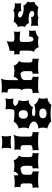

<svg xmlns="http://www.w3.org/2000/svg" viewBox="1447 -2280 1102 4036"><g transform="rotate(-90 1998.0 -262.0)"><path d="M67.9 0Q71.8 -12.7 73.2 -30.3Q74.7 -47.9 74.7 -64.9Q74.7 -80.6 72.8 -96.2Q70.8 -111.8 67.9 -127Q95.2 -127 113 -129.4Q130.9 -131.8 141.6 -137.9Q152.3 -144 156.5 -155.3Q160.6 -166.5 160.6 -184.1V-319.8Q160.2 -340.8 155.3 -353.3Q150.4 -365.7 141.8 -372.3Q133.3 -378.9 120.8 -381.1Q108.4 -383.3 92.8 -383.3H77.6Q81.5 -393.1 84.5 -410.4Q87.4 -427.7 87.4 -446.8Q87.4 -465.3 84.7 -482.2Q82 -499 77.6 -509.3Q95.7 -506.8 122.1 -505.4Q148.4 -503.9 177.7 -503.9Q199.2 -503.9 220.9 -504.9Q242.7 -505.9 263.2 -508.1Q283.7 -510.3 301.8 -513.7Q319.8 -517.1 334 -522.5Q330.6 -512.7 329.3 -502.7Q328.1 -492.7 328.1 -482.4Q328.1 -468.3 330.1 -454.6Q332 -440.9 334.5 -427.7Q356 -434.6 369.9 -447Q383.8 -459.5 392.3 -473.6Q400.9 -487.8 405.5 -502.2Q410.2 -516.6 413.1 -527.3Q419.4 -523.4 432.4 -520.3Q445.3 -517.1 462.2 -514.9Q479 -512.7 498 -511.5Q517.1 -510.3 535.2 -510.3Q551.3 -510.3 567.9 -511.2Q584.5 -512.2 599.1 -514.4Q613.8 -516.6 625.5 -519.8Q637.2 -522.9 643.1 -527.3Q658.7 -485.8 682.4 -457Q706.1 -428.2 745.6 -416.5Q737.8 -406.7 731.9 -395.5Q726.1 -384.3 721.9 -369.9Q717.8 -355.5 715.8 -336.9Q713.9 -318.4 713.9 -293.9V-184.1Q713.9 -166.5 719 -155.3Q724.1 -144 734.6 -137.9Q745.1 -131.8 762 -129.4Q778.8 -127 802.2 -127Q800.8 -121.1 799.3 -114.7Q797.9 -108.4 796.9 -100.3Q795.9 -92.3 795.2 -81.8Q794.4 -71.3 794.4 -57.1Q794.4 -43 796.1 -26.4Q797.9 -9.8 802.2 0Q787.1 -2.4 766.4 -4.6Q745.6 -6.8 721.9 -8.5Q698.2 -10.3 672.6 -11.2Q647 -12.2 622.1 -12.2Q602.1 -12.2 580.8 -11.5Q559.6 -10.7 539.6 -9Q519.5 -7.3 502.2 -5.1Q484.9 -2.9 473.1 0Q474.6 -5.9 475.8 -13.7Q477.1 -21.5 477.8 -30.8Q478.5 -40 479 -49.8Q479.5 -59.6 479.5 -68.4Q479.5 -73.2 479 -81.5Q478.5 -89.8 477.8 -98.4Q477.1 -106.9 475.8 -114.7Q474.6 -122.6 473.1 -127Q489.7 -127 500.7 -128.7Q511.7 -130.4 518.6 -136.2Q525.4 -142.1 528.3 -153.6Q531.2 -165 531.2 -184.1V-285.6Q531.2 -304.7 527.3 -321.8Q523.4 -338.9 515.4 -351.8Q507.3 -364.7 494.6 -372.3Q481.9 -379.9 463.9 -379.9Q451.7 -379.9 431.4 -375.7Q411.1 -371.6 391.4 -361.6Q371.6 -351.6 357.2 -334.7Q342.8 -317.9 342.8 -293H342.3L342.8 -184.1Q342.8 -152.3 362.3 -139.6Q381.8 -127 417 -127Q414.1 -116.7 412.4 -101.6Q410.6 -86.4 410.6 -69.3Q410.6 -50.8 412.1 -32Q413.6 -13.2 417 0Q385.7 -4.9 342.8 -8.5Q299.8 -12.2 237.8 -12.2Q214.4 -12.2 189.7 -11.5Q165 -10.7 142.3 -9Q119.6 -7.3 100.1 -5.1Q80.6 -2.9 67.9 0Z M894 -578.6Q897 -584 899.7 -594.7Q902.3 -605.5 904.1 -619.6Q905.8 -633.8 907 -650.1Q908.2 -666.5 908.2 -683.6Q908.2 -699.2 907 -714.1Q905.8 -729 903.8 -741.9Q901.9 -754.9 899.2 -765.1Q896.5 -775.4 893.6 -781.2Q902.3 -778.3 916.7 -775.6Q931.2 -772.9 949 -771Q966.8 -769 986.6 -767.8Q1006.3 -766.6 1025.4 -766.6Q1043 -766.6 1063.7 -767.3Q1084.5 -768.1 1103.8 -770Q1123 -772 1138.7 -774.7Q1154.3 -777.3 1162.1 -781.2Q1159.2 -774.9 1157 -764.6Q1154.8 -754.4 1153.1 -741.5Q1151.4 -728.5 1150.6 -713.6Q1149.9 -698.7 1149.9 -683.6Q1149.9 -668 1150.6 -652.8Q1151.4 -637.7 1153.1 -623.8Q1154.8 -609.9 1157 -598.1Q1159.2 -586.4 1162.1 -578.6Q1154.3 -581.1 1139.4 -582.8Q1124.5 -584.5 1105.7 -585.7Q1086.9 -586.9 1066.4 -587.6Q1045.9 -588.4 1026.9 -588.4Q1007.8 -588.4 987.8 -587.6Q967.8 -586.9 949.5 -585.7Q931.2 -584.5 916.5 -582.8Q901.9 -581.1 894 -578.6ZM855 0Q858.9 -12.7 860.4 -30.3Q861.8 -47.9 861.8 -64.9Q861.8 -80.6 859.9 -96.2Q857.9 -111.8 855 -127Q882.3 -127 903.1 -129.4Q923.8 -131.8 937.7 -137.9Q951.7 -144 958.7 -155.3Q965.8 -166.5 965.8 -184.1V-319.8Q965.3 -340.8 958.3 -353.3Q951.2 -365.7 939.5 -372.3Q927.7 -378.9 912.4 -381.1Q897 -383.3 879.9 -383.3H864.3Q868.2 -393.1 871.1 -410.4Q874 -427.7 874 -446.8Q874 -465.3 871.3 -482.7Q868.7 -500 864.3 -510.3Q905.8 -508.3 941.7 -507.3Q977.5 -506.3 1009.3 -506.3Q1068.4 -506.3 1111.3 -511Q1154.3 -515.6 1185.1 -527.3Q1175.3 -508.3 1168 -491Q1160.6 -473.6 1155.5 -454.3Q1150.4 -435.1 1147.7 -412.1Q1145 -389.2 1145 -359.4L1144.5 -184.1Q1144.5 -166.5 1152.1 -155.3Q1159.7 -144 1172.9 -137.9Q1186 -131.8 1204.1 -129.4Q1222.2 -127 1243.2 -127Q1240.2 -116.7 1238.5 -101.6Q1236.8 -86.4 1236.8 -69.3Q1236.8 -50.8 1238 -32Q1239.3 -13.2 1243.2 0Q1230 -2.4 1207 -4.6Q1184.1 -6.8 1157 -8.5Q1129.9 -10.3 1100.3 -11.2Q1070.8 -12.2 1044.4 -12.2Q1021 -12.2 993.4 -11.5Q965.8 -10.7 939.2 -9Q912.6 -7.3 890.1 -5.1Q867.7 -2.9 855 0Z M1311.5 -2.9Q1324.7 -4.4 1340.8 -7.6Q1356.9 -10.7 1373.8 -15.9Q1390.6 -21 1406.2 -28.6Q1421.9 -36.1 1434.3 -46.6Q1446.8 -57.1 1454.1 -70.6Q1461.4 -84 1461.4 -101.1Q1461.4 -117.2 1453.6 -131.6Q1445.8 -146 1433.3 -158Q1420.9 -169.9 1404.8 -179.2Q1388.7 -188.5 1371.8 -194.8Q1355 -201.2 1339.4 -204.6Q1323.7 -208 1311.5 -208Q1317.4 -213.9 1321.8 -224.4Q1326.2 -234.9 1328.6 -248.3Q1331.1 -261.7 1332.3 -277.6Q1333.5 -293.5 1333.5 -310.1Q1333.5 -327.6 1332 -344.5Q1330.6 -361.3 1327.9 -376Q1325.2 -390.6 1321 -401.6Q1316.9 -412.6 1311.5 -418Q1331.5 -421.9 1355.5 -432.9Q1379.4 -443.8 1401.1 -459Q1422.9 -474.1 1439 -491.9Q1455.1 -509.8 1459.5 -527.3Q1470.2 -522.9 1488 -519.8Q1505.9 -516.6 1527.8 -514.4Q1549.8 -512.2 1574 -511.2Q1598.1 -510.3 1622.1 -510.3Q1640.6 -510.3 1659.2 -510.7Q1677.7 -511.2 1694.8 -512.7Q1712.9 -531.7 1718.3 -561.5Q1723.6 -591.3 1723.6 -627.9Q1723.6 -639.2 1723.4 -648.2Q1723.1 -657.2 1722.4 -665.5Q1721.7 -673.8 1720.2 -682.1Q1718.8 -690.4 1716.8 -700.7Q1721.2 -698.2 1732.4 -696Q1743.7 -693.8 1759.8 -692.1Q1775.9 -690.4 1795.7 -689.5Q1815.4 -688.5 1837.4 -688.5Q1848.6 -688.5 1864.5 -689.2Q1880.4 -689.9 1897 -691.7Q1913.6 -693.4 1928.2 -695.6Q1942.9 -697.8 1951.2 -700.7Q1948.2 -695.3 1945.6 -685.5Q1942.9 -675.8 1940.9 -663.8Q1939 -651.9 1937.7 -638.9Q1936.5 -626 1936.5 -615.2Q1936.5 -596.2 1937.5 -583.7Q1938.5 -571.3 1939.9 -562Q1941.4 -552.7 1943.1 -545.4Q1944.8 -538.1 1946.3 -529.8Q1939 -531.2 1928.7 -532.5Q1918.5 -533.7 1907.7 -534.9Q1897 -536.1 1887 -536.6Q1877 -537.1 1870.6 -537.1Q1835 -537.1 1813.2 -524.2Q1791.5 -511.2 1788.6 -483.4Q1800.3 -470.2 1815.7 -458.7Q1831.1 -447.3 1847.7 -438.7Q1864.3 -430.2 1881.3 -424.8Q1898.4 -419.4 1914.6 -418Q1909.2 -412.1 1905 -400.9Q1900.9 -389.6 1898.2 -375.2Q1895.5 -360.8 1894 -344Q1892.6 -327.1 1892.6 -310.1Q1892.6 -293.5 1894 -277.6Q1895.5 -261.7 1898.2 -248.3Q1900.9 -234.9 1905.3 -224.4Q1909.7 -213.9 1915.5 -208Q1911.1 -209 1905.8 -209.2Q1900.4 -209.5 1896 -209.5Q1873 -209.5 1849.6 -200Q1826.2 -190.4 1807.4 -176.3Q1788.6 -162.1 1776.4 -145.5Q1764.2 -128.9 1763.2 -114.7Q1756.8 -121.6 1743.7 -126.5Q1730.5 -131.3 1713.4 -134.3Q1696.3 -137.2 1676 -138.4Q1655.8 -139.6 1635.3 -139.6Q1617.2 -139.6 1606 -137Q1594.7 -134.3 1588.4 -129.6Q1582 -125 1579.8 -119.1Q1577.6 -113.3 1577.6 -106.9Q1577.6 -97.7 1581.3 -90.8Q1585 -84 1593.3 -79.6Q1601.6 -75.2 1615.7 -73Q1629.9 -70.8 1650.9 -70.8Q1674.3 -70.8 1700 -72.3Q1725.6 -73.7 1748.3 -76.7Q1771 -79.6 1788.6 -84.2Q1806.2 -88.9 1814 -95.2Q1819.8 -78.1 1836.9 -61Q1854 -43.9 1875.7 -29.8Q1897.5 -15.6 1920.7 -6.8Q1943.8 2 1961.9 2Q1956.5 6.8 1952.6 16.8Q1948.7 26.9 1946.3 39.8Q1943.8 52.7 1942.6 67.1Q1941.4 81.5 1941.4 95.2Q1941.4 109.4 1942.9 123.3Q1944.3 137.2 1947 149.2Q1949.7 161.1 1953.6 169.9Q1957.5 178.7 1962.4 182.6Q1940.4 182.6 1916.7 190.2Q1893.1 197.8 1871.8 210.2Q1850.6 222.7 1834.5 238Q1818.4 253.4 1812 268.6Q1805.2 265.6 1788.6 262.5Q1772 259.3 1749 256.3Q1726.1 253.4 1699 251.7Q1671.9 250 1644 250Q1614.7 250 1585.4 251.2Q1556.2 252.4 1531 254.9Q1505.9 257.3 1487.3 260.7Q1468.8 264.2 1461.4 268.6Q1458.5 254.9 1441.4 239.7Q1424.3 224.6 1401.4 211.9Q1378.4 199.2 1353.8 190.9Q1329.1 182.6 1311 182.6Q1316.4 178.7 1320.6 168.9Q1324.7 159.2 1327.6 146Q1330.6 132.8 1332 118.2Q1333.5 103.5 1333.5 90.3Q1333.5 77.6 1332 63Q1330.6 48.3 1327.9 35.2Q1325.2 22 1321 11.7Q1316.9 1.5 1311.5 -2.9ZM1522 -323.2Q1522 -295.4 1528.8 -276.9Q1535.6 -258.3 1547.6 -247.3Q1559.6 -236.3 1575.9 -231.7Q1592.3 -227.1 1610.8 -227.1Q1629.4 -227.1 1645.8 -231.7Q1662.1 -236.3 1674.1 -247.3Q1686 -258.3 1692.9 -276.9Q1699.7 -295.4 1699.7 -323.2Q1699.7 -351.1 1692.9 -369.6Q1686 -388.2 1674.1 -399.2Q1662.1 -410.2 1645.8 -414.8Q1629.4 -419.4 1610.8 -419.4Q1592.3 -419.4 1575.9 -414.8Q1559.6 -410.2 1547.6 -399.2Q1535.6 -388.2 1528.8 -369.6Q1522 -351.1 1522 -323.2ZM1530.8 88.9Q1530.8 125.5 1556.4 145.5Q1582 165.5 1632.3 165.5Q1682.6 165.5 1708.3 145.5Q1733.9 125.5 1733.9 88.9Q1733.9 52.2 1708.3 32.2Q1682.6 12.2 1632.3 12.2Q1582 12.2 1556.4 32.2Q1530.8 52.2 1530.8 88.9Z M2057.6 0Q2061.5 -12.7 2063 -30.3Q2064.5 -47.9 2064.5 -64.9Q2064.5 -80.6 2062.5 -96.2Q2060.5 -111.8 2057.6 -127Q2085 -127 2102.8 -129.4Q2120.6 -131.8 2131.3 -137.9Q2142.1 -144 2146.2 -155.3Q2150.4 -166.5 2150.4 -184.1V-266.1Q2150.4 -281.7 2148.2 -297.4Q2146 -313 2141.8 -325.9Q2137.7 -338.9 2131.3 -347.7Q2125 -356.4 2116.7 -358.9Q2134.3 -364.7 2142.3 -385.5Q2150.4 -406.2 2150.4 -445.8V-590.8Q2149.9 -611.8 2145 -624.3Q2140.1 -636.7 2131.6 -643.3Q2123 -649.9 2110.6 -652.1Q2098.1 -654.3 2082.5 -654.3H2067.4Q2071.3 -664.1 2074.2 -681.4Q2077.1 -698.7 2077.1 -717.8Q2077.1 -736.3 2074.5 -753.7Q2071.8 -771 2067.4 -781.2Q2076.7 -779.8 2089.8 -778.8Q2103 -777.8 2118.7 -777.1Q2134.3 -776.4 2151.9 -775.9Q2169.4 -775.4 2188 -775.4Q2212.9 -775.4 2238.3 -776.4Q2263.7 -777.3 2286.9 -779.3Q2310.1 -781.2 2329.8 -784.7Q2349.6 -788.1 2362.8 -793.5Q2353 -774.4 2346.9 -751Q2340.8 -727.5 2337.4 -701.2Q2334 -674.8 2333 -646Q2332 -617.2 2332 -587.4V-430.7Q2351.1 -438.5 2363.5 -450.7Q2376 -462.9 2384 -476.6Q2392.1 -490.2 2396.2 -503.7Q2400.4 -517.1 2402.8 -527.3Q2409.2 -523.4 2422.1 -520.3Q2435.1 -517.1 2451.9 -514.9Q2468.8 -512.7 2487.8 -511.5Q2506.8 -510.3 2524.9 -510.3Q2541 -510.3 2557.6 -511.2Q2574.2 -512.2 2588.9 -514.4Q2603.5 -516.6 2615.2 -519.8Q2627 -522.9 2632.8 -527.3Q2648.4 -485.8 2672.1 -457Q2695.8 -428.2 2735.4 -416.5Q2727.5 -406.7 2721.7 -395.5Q2715.8 -384.3 2711.7 -369.9Q2707.5 -355.5 2705.6 -336.9Q2703.6 -318.4 2703.6 -293.9V-184.1Q2703.6 -166.5 2707.8 -155.3Q2711.9 -144 2721.9 -137.9Q2731.9 -131.8 2747.8 -129.4Q2763.7 -127 2787.1 -127Q2785.6 -121.1 2784.2 -114.7Q2782.7 -108.4 2781.7 -100.3Q2780.8 -92.3 2780 -81.8Q2779.3 -71.3 2779.3 -57.1Q2779.3 -43 2781 -26.4Q2782.7 -9.8 2787.1 0Q2772 -2.4 2752 -4.6Q2731.9 -6.8 2709.2 -8.5Q2686.5 -10.3 2661.6 -11.2Q2636.7 -12.2 2611.8 -12.2Q2591.8 -12.2 2570.6 -11.5Q2549.3 -10.7 2529.3 -9Q2509.3 -7.3 2491.9 -5.1Q2474.6 -2.9 2462.9 0Q2464.4 -5.9 2465.6 -13.7Q2466.8 -21.5 2467.5 -30.8Q2468.3 -40 2468.8 -49.8Q2469.2 -59.6 2469.2 -68.4Q2469.2 -73.2 2468.8 -81.5Q2468.3 -89.8 2467.5 -98.4Q2466.8 -106.9 2465.6 -114.7Q2464.4 -122.6 2462.9 -127Q2479.5 -127 2490.5 -128.7Q2501.5 -130.4 2508.3 -136.2Q2515.1 -142.1 2518.1 -153.6Q2521 -165 2521 -184.1V-285.6Q2521 -304.7 2517.1 -321.8Q2513.2 -338.9 2505.1 -351.8Q2497.1 -364.7 2484.4 -372.3Q2471.7 -379.9 2453.6 -379.9Q2441.4 -379.9 2421.1 -375.7Q2400.9 -371.6 2381.1 -361.6Q2361.3 -351.6 2346.9 -334.7Q2332.5 -317.9 2332.5 -293V-184.1Q2332.5 -152.3 2352.1 -139.6Q2371.6 -127 2406.7 -127Q2403.8 -116.7 2402.1 -101.6Q2400.4 -86.4 2400.4 -69.3Q2400.4 -50.8 2401.9 -32Q2403.3 -13.2 2406.7 0Q2375.5 -4.9 2332.5 -8.5Q2289.6 -12.2 2227.5 -12.2Q2204.1 -12.2 2179.4 -11.5Q2154.8 -10.7 2132.1 -9Q2109.4 -7.3 2089.8 -5.1Q2070.3 -2.9 2057.6 0Z M2925.3 -100.6Q2941.4 -120.1 2946.8 -150.4Q2952.1 -180.7 2952.1 -223.1V-364.3Q2951.7 -373 2949.5 -380.1Q2947.3 -387.2 2942.1 -392.3Q2937 -397.5 2928.2 -400.4Q2919.4 -403.3 2906.2 -403.3Q2898.9 -403.3 2890.4 -402.3Q2881.8 -401.4 2871.1 -399.4Q2873.5 -413.6 2874.5 -430.2Q2875.5 -446.8 2875.5 -463.9Q2875.5 -479.5 2874.5 -494.6Q2873.5 -509.8 2871.1 -522.5Q2876 -519 2883.3 -516.8Q2890.6 -514.6 2897.9 -513.2Q2905.3 -511.7 2911.6 -511Q2918 -510.3 2921.4 -510.3Q2935.5 -510.3 2942.6 -521.2Q2949.7 -532.2 2949.7 -559.6Q2949.7 -564 2949.5 -571.8Q2949.2 -579.6 2948.7 -587.9Q2948.2 -596.2 2947 -603.5Q2945.8 -610.8 2943.8 -614.7Q2947.8 -613.8 2951.7 -613.8Q2955.6 -613.8 2960 -613.8Q2984.9 -613.8 3012.5 -622.1Q3040 -630.4 3066.2 -640.1Q3092.3 -649.9 3114.7 -658.2Q3137.2 -666.5 3151.9 -666.5Q3147.9 -654.8 3145.5 -640.6Q3143.1 -626.5 3141.6 -612.3Q3140.1 -598.1 3139.4 -584.7Q3138.7 -571.3 3138.7 -562Q3138.7 -545.9 3142.6 -535.9Q3146.5 -525.9 3156.5 -520.3Q3166.5 -514.6 3184.3 -512.5Q3202.1 -510.3 3230 -510.3Q3241.7 -510.3 3257.6 -510.5Q3273.4 -510.7 3290.5 -512Q3307.6 -513.2 3324.5 -515.6Q3341.3 -518.1 3355.5 -522.5Q3350.6 -509.8 3348.6 -492.7Q3346.7 -475.6 3346.7 -457.5Q3346.7 -437 3348.6 -419.4Q3350.6 -401.9 3355.5 -388.2Q3338.9 -389.6 3319.1 -391.6Q3299.3 -393.6 3279.8 -395.3Q3260.3 -397 3243.7 -398.2Q3227.1 -399.4 3216.8 -399.4Q3192.4 -399.4 3176.5 -397.2Q3160.6 -395 3151.4 -390.4Q3142.1 -385.7 3138.4 -378.7Q3134.8 -371.6 3134.8 -362.3V-231.4Q3134.8 -212.4 3137 -191.2Q3139.2 -169.9 3145 -151.9Q3150.9 -133.8 3161.1 -121.8Q3171.4 -109.9 3187.5 -109.9Q3205.1 -109.9 3217 -116.9Q3229 -124 3236.3 -136.7Q3243.7 -149.4 3246.8 -166.7Q3250 -184.1 3250 -205.1Q3260.7 -202.6 3278.8 -200.2Q3296.9 -197.8 3315.9 -197.8Q3334.5 -197.8 3350.8 -200.2Q3367.2 -202.6 3376 -205.1Q3372.1 -194.3 3370.4 -175Q3368.7 -155.8 3368.7 -133.8Q3368.7 -111.8 3370.1 -92.8Q3371.6 -73.7 3376 -64.5H3371.1Q3353 -64.5 3332.3 -58.8Q3311.5 -53.2 3292.5 -43.9Q3273.4 -34.7 3257.6 -23.2Q3241.7 -11.7 3233.4 0Q3229.5 -2.9 3218.5 -5.1Q3207.5 -7.3 3193.1 -9Q3178.7 -10.7 3162.6 -11.5Q3146.5 -12.2 3131.8 -12.2Q3117.2 -12.2 3101.3 -11.5Q3085.4 -10.7 3070.3 -9Q3055.2 -7.3 3042.7 -5.1Q3030.3 -2.9 3022.9 0Q3018.6 -17.1 3009.5 -33.4Q3000.5 -49.8 2987.8 -63.5Q2975.1 -77.1 2959.2 -86.9Q2943.4 -96.7 2925.3 -100.6Z M3468.8 -10.7Q3472.7 -21 3474.9 -41.7Q3477.1 -62.5 3477.1 -87.9Q3477.1 -108.4 3474.6 -129.4Q3472.2 -150.4 3468.8 -163.6Q3474.6 -160.6 3485.6 -158.4Q3496.6 -156.2 3510 -154.5Q3523.4 -152.8 3538.3 -152.1Q3553.2 -151.4 3566.9 -151.4Q3593.3 -151.4 3616 -154.5Q3638.7 -157.7 3652.3 -163.6Q3652.3 -149.4 3656.5 -137Q3660.6 -124.5 3669.7 -115Q3678.7 -105.5 3693.1 -99.9Q3707.5 -94.2 3727.5 -94.2Q3753.9 -94.2 3769.8 -104.5Q3785.6 -114.7 3785.6 -138.2Q3785.6 -156.7 3773.2 -170.4Q3760.7 -184.1 3738.5 -193.1Q3716.3 -202.1 3685.5 -206.5Q3654.8 -210.9 3618.7 -210.9Q3607.4 -210.9 3594 -210.7Q3580.6 -210.4 3567.9 -209.5Q3555.2 -208.5 3544.7 -206.8Q3534.2 -205.1 3529.3 -202.6Q3529.3 -215.3 3520.3 -229.5Q3511.2 -243.7 3498.5 -255.9Q3485.8 -268.1 3471.9 -276.9Q3458 -285.6 3448.2 -287.6Q3452.1 -292 3455.1 -299.8Q3458 -307.6 3460 -317.6Q3461.9 -327.6 3462.9 -338.6Q3463.9 -349.6 3463.9 -359.9Q3463.9 -381.8 3460.2 -403.1Q3456.5 -424.3 3448.2 -437Q3465.8 -440.4 3483.4 -449Q3501 -457.5 3516.4 -469.5Q3531.7 -481.4 3543.7 -496.3Q3555.7 -511.2 3561.5 -527.3Q3566.4 -524.4 3581.1 -521.5Q3595.7 -518.6 3615.7 -516.1Q3635.7 -513.7 3658.7 -512.2Q3681.6 -510.7 3703.1 -510.7Q3742.7 -510.7 3766.1 -517.6Q3789.6 -524.4 3795.9 -537.1Q3802.7 -527.8 3816.7 -520.8Q3830.6 -513.7 3847.4 -509Q3864.3 -504.4 3882.3 -502.2Q3900.4 -500 3916.5 -500Q3926.3 -500 3934.3 -501Q3942.4 -502 3948.7 -503.4Q3947.3 -493.2 3946 -484.6Q3944.8 -476.1 3944.1 -468Q3943.4 -460 3942.9 -451.7Q3942.4 -443.4 3942.4 -433.6Q3942.4 -415 3943.6 -397Q3944.8 -378.9 3948.7 -364.7Q3940.4 -370.1 3920.7 -372.3Q3900.9 -374.5 3876 -374.5Q3862.3 -374.5 3847.9 -373.8Q3833.5 -373 3821 -371.8Q3808.6 -370.6 3799.1 -368.9Q3789.6 -367.2 3785.6 -364.7Q3785.6 -397 3763.2 -415.3Q3740.7 -433.6 3703.6 -433.6Q3672.9 -433.6 3660.4 -422.6Q3647.9 -411.6 3647.9 -395Q3647.9 -378.9 3664.3 -364.3Q3680.7 -349.6 3707.5 -338.6Q3734.4 -327.6 3768.1 -321.3Q3801.8 -314.9 3836.9 -314.9Q3845.7 -314.9 3854.7 -315.4Q3863.8 -315.9 3872.1 -316.9Q3880.4 -317.9 3887.5 -319.6Q3894.5 -321.3 3898.9 -323.7Q3900.4 -309.1 3909.9 -294.9Q3919.4 -280.8 3932.4 -268.6Q3945.3 -256.3 3958.7 -247.3Q3972.2 -238.3 3981.9 -234.4Q3975.6 -224.6 3971.9 -204.8Q3968.3 -185.1 3968.3 -162.6Q3968.3 -142.1 3971.2 -123.3Q3974.1 -104.5 3981.9 -93.8Q3964.4 -88.9 3947.5 -80.6Q3930.7 -72.3 3916 -61Q3901.4 -49.8 3889.4 -35.9Q3877.4 -22 3870.1 -5.9Q3850.6 -12.7 3815.4 -17.6Q3780.3 -22.5 3734.4 -22.5Q3713.9 -22.5 3699.2 -21Q3684.6 -19.5 3674.3 -16.8Q3664.1 -14.2 3657.2 -10.3Q3650.4 -6.3 3646 -1Q3638.7 -5.4 3627.7 -8.5Q3616.7 -11.7 3603.3 -13.7Q3589.8 -15.6 3575.4 -16.6Q3561 -17.6 3547.4 -17.6Q3522.5 -17.6 3502 -16.6Q3481.4 -15.6 3468.8 -10.7Z"/></g></svg>

Font: Arbutus
Style: Regular
Weight: 400
Designer: Karolina Lach
Foundry: Sorkin Type Co.
Version: Version 1.003